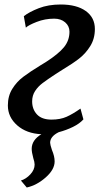

<svg xmlns="http://www.w3.org/2000/svg" viewBox="-20 -587 462 854"><path d="M134 145Q134 134 128 116Q121 90 121 75Q121 36 164 10Q98 7 56.5 -29.5Q15 -66 15 -118Q15 -160 34.5 -191.5Q54 -223 83 -245Q112 -267 161 -297L184 -311Q240 -347 264.5 -377Q289 -407 289 -446Q289 -471 270 -487.5Q251 -504 221 -504Q180 -504 143 -489.5Q106 -475 95 -464L86 -515Q110 -534 152.5 -550.5Q195 -567 250 -567Q321 -567 361.5 -538Q402 -509 402 -458Q402 -415 381.5 -382Q361 -349 332 -326.5Q303 -304 258 -277Q248 -270 228 -258Q190 -233 169.5 -217.5Q149 -202 136 -182Q123 -162 123 -136Q123 -101 144.5 -78Q166 -55 209 -55Q248 -55 276 -67.5Q304 -80 338 -104L351 -56Q334 -37 304.5 -22.5Q275 -8 241 1Q203 20 203 48Q203 56 211 80Q223 108 223 131Q223 167 183.5 202Q144 237 99 247L73 216Q96 209 115 188.5Q134 168 134 145Z"/></svg>

Font: Koeln Type Serif
Style: Italic
Weight: 400
Italic angle: -8°
Designer: Eben Sorkin
Foundry: Eben Sorkin
Version: Version 2.002